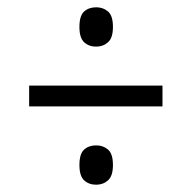

<svg xmlns="http://www.w3.org/2000/svg" viewBox="-20 -621 505 527"><path d="M244 -493Q224 -493 211 -505Q198 -517 198 -547Q198 -578 211 -589.5Q224 -601 244 -601Q263 -601 276.5 -589.5Q290 -578 290 -547Q290 -517 276.5 -505Q263 -493 244 -493ZM60 -329V-386H426V-329ZM244 -114Q224 -114 211 -126Q198 -138 198 -168Q198 -199 211 -210.5Q224 -222 244 -222Q263 -222 276.5 -210.5Q290 -199 290 -168Q290 -138 276.5 -126Q263 -114 244 -114Z"/></svg>

Font: Noto Serif Condensed
Style: Italic
Weight: 400
Width: 3
Italic angle: -12°
Designer: Monotype Design Team
Foundry: Monotype Imaging Inc.
Version: Version 2.014; ttfautohint (v1.8.4.7-5d5b)